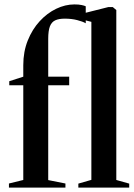

<svg xmlns="http://www.w3.org/2000/svg" viewBox="-20 -850 609 870"><path d="M20.5 0V-18.5L85.5 -34.5V-463.5H22V-482L85.5 -502.5V-554.5Q85.5 -616 105.8 -666.5Q126 -717 159.8 -753.8Q193.5 -790.5 234.5 -810.2Q275.5 -830 317.5 -830Q337 -830 349.8 -827.2Q362.5 -824.5 368.5 -821.5V-744.5Q355 -752.5 329.5 -759Q304 -765.5 273.5 -765.5Q247 -765.5 230.5 -758Q214 -750.5 206.2 -730.8Q198.5 -711 198.5 -674V-502.5H293.5V-463.5H198.5V-34L276.5 -18.5V0ZM394 -35V-751L332 -767V-783L471 -818H491L507 -804.5V-34.5L565.5 -18V0H335V-18Z"/></svg>

Font: Merriweather 144pt SemiBold
Style: Regular
Weight: 600
Version: Version 2.100